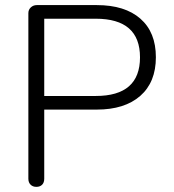

<svg xmlns="http://www.w3.org/2000/svg" viewBox="-20 -725 678 750"><path d="M354 -350.1Q526.9 -350.1 526.9 -501Q526.9 -651.9 354 -651.9H152.8V-350.1ZM90.8 -26.9V-673.8Q90.8 -687 100.3 -696Q109.9 -705.1 124 -705.1H357.9Q467.8 -705.1 528.3 -652.1Q588.9 -599.1 588.9 -501.5Q588.9 -403.8 527.8 -350.3Q466.8 -296.9 357.9 -296.9H152.8V-26.9Q152.8 -11.7 144.5 -3.4Q136.2 4.9 122.1 4.9Q107.9 4.9 99.4 -3.7Q90.8 -12.2 90.8 -26.9Z"/></svg>

Font: Nunito-Light
Style: Regular
Weight: 300
Designer: Vernon Adams
Foundry: newtypography
Version: Version 3.000